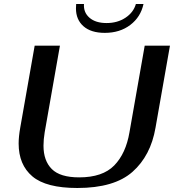

<svg xmlns="http://www.w3.org/2000/svg" viewBox="-20 -928 868 958"><path d="M73 -212Q73 -246 81 -291L153 -700H279L203 -268Q197 -232 197 -201Q197 -126 238.5 -84.5Q280 -43 375 -43Q492 -43 550 -102.5Q608 -162 626 -268L702 -700H828L756 -291Q732 -151 641 -70.5Q550 10 366 10Q210 10 141.5 -48Q73 -106 73 -212ZM359 -886Q359 -900 360 -908H399Q396 -866 426.5 -839.5Q457 -813 512 -813Q566 -813 606 -839.5Q646 -866 658 -908H696Q682 -843 630 -803.5Q578 -764 503 -764Q434 -764 396.5 -797Q359 -830 359 -886Z"/></svg>

Font: Fahkwang Medium
Style: Italic
Weight: 500
Italic angle: -10°
Version: Version 1.000; ttfautohint (v1.6)